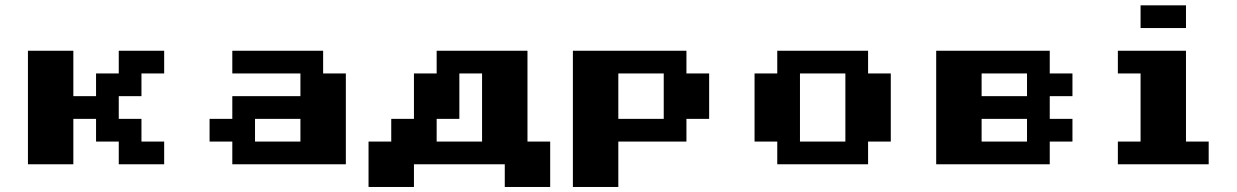

<svg xmlns="http://www.w3.org/2000/svg" viewBox="-20 -628 4728 734"><path d="M86.8 0V-434H260.4V-260.4H347.2V-347.2H434V-434H607.6V-347.2H520.8V-260.4H434V-173.6H520.8V-86.8H607.6V0H434V-86.8H347.2V-173.6H260.4V0Z M868.1 0V-86.8H781.2V-173.6H868.1V-260.4H1128.5V-347.2H868.1V-434H1215.3V-347.2H1302.1V0ZM954.9 -86.8H1128.5V-173.6H954.9Z M1822.9 -347.2H1736.1V-173.6H1649.3V-86.8H1822.9ZM1909.7 86.8V0H1562.5V86.8H1388.9V-86.8H1475.7V-173.6H1562.5V-347.2H1649.3V-434H1996.5V-86.8H2083.3V86.8Z M2170.1 86.8V-434H2604.2V-347.2H2691V-173.6H2604.2V-86.8H2343.8V86.8ZM2343.8 -173.6H2517.4V-347.2H2343.8Z M2951.4 0V-86.8H2864.6V-347.2H2951.4V-434H3298.6V-347.2H3385.4V-86.8H3298.6V0ZM3038.2 -86.8H3211.8V-347.2H3038.2Z M3559 0V-434H3993.1V-347.2H4079.9V-260.4H3993.1V-173.6H4079.9V-86.8H3993.1V0ZM3732.6 -260.4H3906.2V-347.2H3732.6ZM3732.6 -86.8H3906.2V-173.6H3732.6Z M4253.5 0V-86.8H4340.3V-347.2H4253.5V-434H4513.9V-86.8H4600.7V0ZM4340.3 -520.8V-607.6H4513.9V-520.8Z"/></svg>

Font: 8-bit Operator+ 8
Style: Bold
Weight: 700
Designer: GrandChaos9000
Version: Version 1.3.0 - August 1, 2014